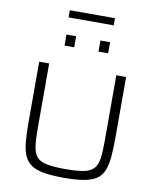

<svg xmlns="http://www.w3.org/2000/svg" viewBox="-108 -1124 988 1214"><g transform="rotate(10 385.5 -517.0)"><path d="M386 8Q310 8 259.5 -0.5Q209 -9 178.5 -29Q148 -49 132 -84Q116 -119 111 -171.5Q106 -224 106 -298V-688H170V-267Q170 -200 176 -157Q182 -114 202 -90Q222 -66 266 -57Q310 -48 386 -48Q463 -48 506 -57Q549 -66 569.5 -90Q590 -114 595.5 -157Q601 -200 601 -267V-688H664V-298Q664 -224 659 -171.5Q654 -119 639 -84Q624 -49 593.5 -29Q563 -9 512.5 -0.5Q462 8 386 8ZM246 -816V-887H308V-816ZM464 -816V-887H526V-816ZM240 -996V-1042H530V-996Z"/></g></svg>

Font: Saira SemiExpanded Light
Style: Regular
Weight: 300
Width: 6
Designer: Hector Gatti with collaboration of the Omnibus-Type team
Foundry: Omnibus-Type
Version: Version 1.101